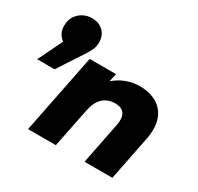

<svg xmlns="http://www.w3.org/2000/svg" viewBox="-173 -947 1169 1136"><g transform="rotate(30 411.5 -379.0)"><path d="M-13 -385 68 -552Q26 -582 26 -637Q26 -692 62 -725Q98 -758 148 -758Q196 -758 225.5 -729Q255 -700 255 -654Q255 -629 246 -607Q237 -585 215 -552L106 -385ZM594 -551Q662 -551 710.5 -522.5Q759 -494 779 -438.5Q799 -383 783 -300L723 0H533L589 -282Q600 -334 582.5 -362Q565 -390 518 -390Q469 -390 436 -360Q403 -330 391 -268L337 0H147L255 -542H435L423 -486Q460 -519 504.5 -535Q549 -551 594 -551Z"/></g></svg>

Font: Montserrat ExtraBold
Style: Italic
Weight: 800
Italic angle: -11.3°
Designer: Julieta Ulanovsky
Foundry: Julieta Ulanovsky
Version: Version 9.000; ttfautohint (v1.8.4.7-5d5b)